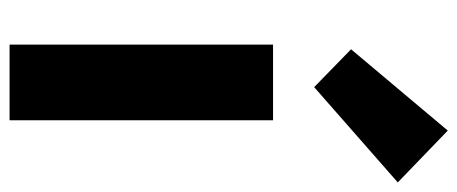

<svg xmlns="http://www.w3.org/2000/svg" viewBox="-304 -674 978 411"><g transform="rotate(90 185.5 -469.0)"><path d="M76 0V-564H238V0ZM167 -652 86 -731 260 -938 371 -831Z"/></g></svg>

Font: Noto Sans TC ExtraBold
Style: Regular
Weight: 800
Designer: Ryoko NISHIZUKA  (kana, bopomofo & ideographs); Paul D. Hunt (Latin, Greek & Cyrillic); Sandoll Communications , Soo-you
Foundry: Adobe
Version: Version 2.004-H2;hotconv 1.0.118;makeotfexe 2.5.65603